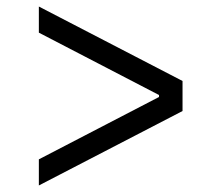

<svg xmlns="http://www.w3.org/2000/svg" viewBox="-20 -584 640 588"><path d="M99 -16V-96L467 -287V-293L99 -484V-564L539 -336V-244Z"/></svg>

Font: M PLUS Code Latin Expanded
Style: Regular
Weight: 400
Width: 7
Designer: Coji Morishita
Foundry: UNDERFOREST DESIGN
Version: Version 1.002; ttfautohint (v1.8.3)